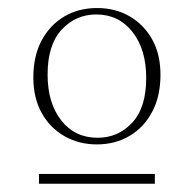

<svg xmlns="http://www.w3.org/2000/svg" viewBox="-20 -705 482 478"><path d="M77 -247.5V-272H365.5V-247.5ZM223 -362Q274 -362 309 -399.5Q344 -437 344 -511Q344 -582 309.8 -625.5Q275.5 -669 220 -669Q168.5 -669 133.5 -631.2Q98.5 -593.5 98.5 -519.5Q98.5 -448.5 132.5 -405.2Q166.5 -362 223 -362ZM221 -345.5Q176.5 -345.5 140.5 -366Q104.5 -386.5 83.8 -423.8Q63 -461 63 -512Q63 -565.5 83.5 -604Q104 -642.5 139.8 -663.8Q175.5 -685 221.5 -685Q267 -685 302.5 -664.5Q338 -644 358.8 -607Q379.5 -570 379.5 -519Q379.5 -465.5 359 -426.8Q338.5 -388 302.8 -366.8Q267 -345.5 221 -345.5Z"/></svg>

Font: Newsreader 24pt ExtraLight
Style: Regular
Weight: 250
Designer: Hugues Gentile
Foundry: Production Type
Version: Version 1.003